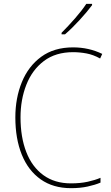

<svg xmlns="http://www.w3.org/2000/svg" viewBox="-20 -971 581 1001"><path d="M361 -699Q270 -699 209 -653Q148 -607 117.5 -529.5Q87 -452 87 -359Q87 -256 117 -178.5Q147 -101 206 -58Q265 -15 350 -15Q399 -15 437.5 -23.5Q476 -32 504 -44V-19Q476 -7 437 1.5Q398 10 350 10Q257 10 192 -36Q127 -82 93.5 -165Q60 -248 60 -359Q60 -460 94 -543Q128 -626 195 -675Q262 -724 361 -724Q443 -724 513 -690L502 -666Q466 -686 430.5 -692.5Q395 -699 361 -699ZM460 -944Q434 -909 394.5 -866Q355 -823 319 -792H301V-800Q335 -834 371 -875Q407 -916 430 -951H460Z"/></svg>

Font: Noto Sans Kannada SemiCondensed Thin
Style: Regular
Weight: 100
Width: 4
Designer: Jelle Bosma - Monotype Design Team
Foundry: Monotype Imaging Inc.
Version: Version 2.005; ttfautohint (v1.8.4.7-5d5b)